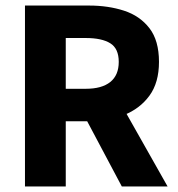

<svg xmlns="http://www.w3.org/2000/svg" viewBox="-20 -672 640 692"><path d="M70 0V-652H301Q370 -652 427 -633.5Q484 -615 518.5 -570.5Q553 -526 553 -449Q553 -374 518.5 -327Q484 -280 427 -257.5Q370 -235 301 -235H217V0ZM217 -352H289Q347 -352 377.5 -376.5Q408 -401 408 -449Q408 -497 377.5 -516Q347 -535 289 -535H217ZM274 -273 376 -368 584 0H419Z"/></svg>

Font: Source Code Pro ExtraLight
Style: Bold
Weight: 700
Monospace: yes
Version: Version 1.018;hotconv 1.0.116;makeotfexe 2.5.65601